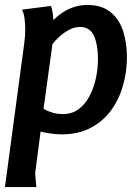

<svg xmlns="http://www.w3.org/2000/svg" viewBox="-22 -531 554 776"><path d="M331 -511Q388 -511 423.5 -483Q459 -455 475 -407Q491 -359 491 -299Q491 -242 475.5 -186.5Q460 -131 428 -86.5Q396 -42 346 -15Q296 12 228 12Q204 12 181.5 8.5Q159 5 142 1L120 170L125 225H-2L76 -356Q78 -370 79 -384.5Q80 -399 80 -413Q80 -432 77.5 -454Q75 -476 67 -492L184 -507Q189 -492 191 -478.5Q193 -465 194 -450Q212 -468 233.5 -482Q255 -496 280 -503.5Q305 -511 331 -511ZM301 -422Q279 -422 256.5 -410Q234 -398 216.5 -381.5Q199 -365 190 -353L154 -91Q172 -81 190.5 -75.5Q209 -70 232 -70Q269 -70 295.5 -89.5Q322 -109 339.5 -142Q357 -175 365.5 -214.5Q374 -254 374 -293Q374 -349 358 -385.5Q342 -422 301 -422Z"/></svg>

Font: Rosario
Style: Italic
Weight: 400
Italic angle: -8.05°
Designer: Hector Gatti
Foundry: Omnibus Type
Version: Version 1.201